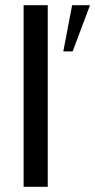

<svg xmlns="http://www.w3.org/2000/svg" viewBox="-20 -720 367 740"><path d="M224 -522 258 -700H327L260 -522ZM71 0V-700H164V0Z"/></svg>

Font: Sutasoma
Style: Regular
Weight: 400
Designer: Izhar Fathurrohim, Akbar Rohmanto, Arusyal Khofiqoini
Foundry: Kiwari Kolektiv
Version: Version 1.102